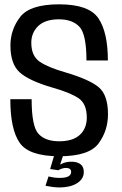

<svg xmlns="http://www.w3.org/2000/svg" viewBox="-20 -700 550 865"><path d="M249 144.5Q270 144.5 289.5 140.2Q309 136 324.5 127Q340 118 348.8 105Q357.5 92 357.5 75Q357.5 50.5 342.2 39.5Q327 28.5 302.5 28.5Q283 28.5 267.2 34Q251.5 39.5 243.5 47.5L242.5 67Q249.5 62.5 259.2 59.5Q269 56.5 277.5 56.5Q288 56.5 294.2 60.8Q300.5 65 300.5 74.5Q300.5 88 287.8 94.8Q275 101.5 249.5 101.5Q235 101.5 221.5 99.5Q208 97.5 198.5 95L185 137Q199.5 140 216.2 142.2Q233 144.5 249 144.5ZM242.5 67 264.5 0H224L206 61.5ZM247.5 4Q381 4 423.8 -53.5Q466.5 -111 466.5 -185.5Q466.5 -272 424.8 -307Q383 -342 274.5 -374Q199 -395.5 160 -421.2Q121 -447 121 -507.5Q121 -552.5 152.2 -582.8Q183.5 -613 245.5 -613Q306.5 -613 338 -579.2Q369.5 -545.5 369.5 -427.5H466Q466 -555 423.2 -617.8Q380.5 -680.5 246.5 -680.5Q114.5 -680.5 70.8 -623.5Q27 -566.5 27 -495Q27 -411.5 69 -373.8Q111 -336 217.5 -305Q294 -283.5 332.5 -258.5Q371 -233.5 371 -170.5Q371 -121.5 339.8 -92.5Q308.5 -63.5 246.5 -63.5Q184.5 -63.5 153.5 -97Q122.5 -130.5 122.5 -253H26.5Q26.5 -117 68.8 -56.5Q111 4 247.5 4Z"/></svg>

Font: Anybody SemiCondensed
Style: Regular
Weight: 400
Width: 4
Version: Version 1.113;gftools[0.9.25]